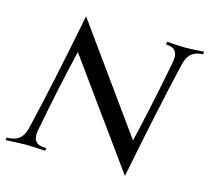

<svg xmlns="http://www.w3.org/2000/svg" viewBox="-109 -880 1123 1028"><g transform="rotate(15 452.5 -366.5)"><path d="M667 19.5 252 -555.7Q203.1 -352.1 155.3 -100.1Q151.9 -84.5 151.9 -70.3Q151.9 -21 202.1 -16.6L222.7 -14.6L219.7 0Q138.7 -4.9 110.8 -4.9Q82.5 -4.9 0 0L2.9 -14.6L24.4 -16.6Q57.1 -19.5 77.1 -39.6Q97.2 -59.6 106.4 -100.1Q167 -356 245.1 -752L659.7 -175.3Q704.1 -360.4 756.8 -632.3Q759.8 -648.4 759.8 -661.6Q759.8 -711.4 710 -716.3L696.8 -717.8L699.7 -732.4Q773.4 -727.5 801.3 -727.5Q829.6 -727.5 904.8 -732.4L901.9 -717.8L887.7 -716.3Q854 -712.4 834.5 -692.6Q814.9 -672.9 805.7 -632.3Q744.1 -370.1 667 19.5Z"/></g></svg>

Font: Flanker
Style: Italic
Weight: 400
Italic angle: -12°
Designer: Flanker
Version: Version 2.027